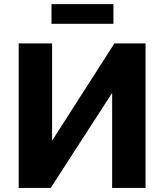

<svg xmlns="http://www.w3.org/2000/svg" viewBox="-20 -923 808 943"><path d="M232.9 -806.2V-902.8H537.1V-806.2ZM71.8 0V-710H235.8V-231.9L542 -710H694.8V0H530.8V-466.8L229 0Z"/></svg>

Font: Raleway-v4020 ExtraBold
Style: Regular
Weight: 800
Designer: Matt McInerney, Pablo Impallari, Rodrigo Fuenzalida
Foundry: Matt McInerney, Pablo Impallari, Rodrigo Fuenzalida
Version: Version 4.020;PS 004.020;hotconv 1.0.88;makeotf.lib2.5.64775